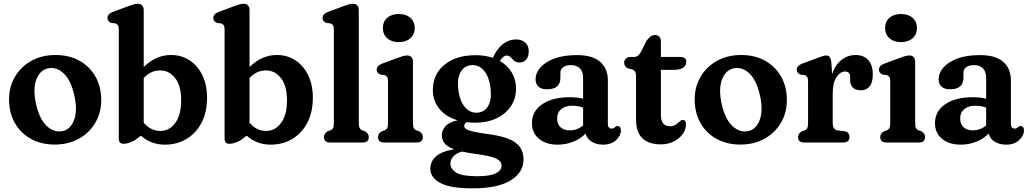

<svg xmlns="http://www.w3.org/2000/svg" viewBox="-20 -763 5510 1028"><path d="M277.5 -468.5Q350.5 -468.5 405.5 -437.8Q460.5 -407 491.2 -352.8Q522 -298.5 522 -227.5Q522 -160 490.5 -106Q459 -52 402.8 -20.5Q346.5 11 273 11Q200 11 145 -19.8Q90 -50.5 59.2 -105Q28.5 -159.5 28.5 -231Q28.5 -298 60 -351.8Q91.5 -405.5 147.5 -437Q203.5 -468.5 277.5 -468.5ZM314.5 -61Q358 -70 376.8 -121Q395.5 -172 378.5 -249.5Q360.5 -332 321.8 -369.2Q283 -406.5 237.5 -397Q194 -388 174.8 -337.8Q155.5 -287.5 172.5 -208.5Q190.5 -126 229.8 -89Q269 -52 314.5 -61Z M749.5 -709V-404Q780.5 -435 817.2 -451.8Q854 -468.5 895.5 -468.5Q952 -468.5 995.5 -439.8Q1039 -411 1063.8 -359.8Q1088.5 -308.5 1088.5 -240Q1088.5 -161.5 1058.8 -105.2Q1029 -49 978 -18.8Q927 11.5 863 11.5Q788 11.5 734.5 -36.5L699.5 -10.5Q665 7 642 7Q616 7 616 -21V-603.5Q616 -620.5 611.2 -627.5Q606.5 -634.5 597 -638L575.5 -640Q555.5 -648.5 555.5 -667Q555.5 -688.5 585 -699.5L664.5 -729Q683.5 -736 695.5 -739.5Q707.5 -743 719 -743Q733 -743 741.2 -733.8Q749.5 -724.5 749.5 -709ZM837 -386Q786.5 -386 749.5 -345V-106Q786.5 -62 839 -62Q886.5 -62 918.2 -104.5Q950 -147 950 -225.5Q950 -304 917.8 -345Q885.5 -386 837 -386Z M1316 -709V-404Q1347 -435 1383.8 -451.8Q1420.5 -468.5 1462 -468.5Q1518.5 -468.5 1562 -439.8Q1605.5 -411 1630.2 -359.8Q1655 -308.5 1655 -240Q1655 -161.5 1625.2 -105.2Q1595.5 -49 1544.5 -18.8Q1493.5 11.5 1429.5 11.5Q1354.5 11.5 1301 -36.5L1266 -10.5Q1231.5 7 1208.5 7Q1182.5 7 1182.5 -21V-603.5Q1182.5 -620.5 1177.8 -627.5Q1173 -634.5 1163.5 -638L1142 -640Q1122 -648.5 1122 -667Q1122 -688.5 1151.5 -699.5L1231 -729Q1250 -736 1262 -739.5Q1274 -743 1285.5 -743Q1299.5 -743 1307.8 -733.8Q1316 -724.5 1316 -709ZM1403.5 -386Q1353 -386 1316 -345V-106Q1353 -62 1405.5 -62Q1453 -62 1484.8 -104.5Q1516.5 -147 1516.5 -225.5Q1516.5 -304 1484.2 -345Q1452 -386 1403.5 -386Z M1901 -709V-105.5Q1901 -85.5 1905.8 -77.2Q1910.5 -69 1919.5 -65L1933.5 -60.5Q1954.5 -48.5 1954.5 -29.5Q1954.5 0 1921.5 0H1747Q1714.5 0 1714.5 -29.5Q1714.5 -48.5 1735 -60.5L1749 -65Q1758.5 -69 1763 -77.2Q1767.5 -85.5 1767.5 -105.5V-603.5Q1767.5 -620.5 1763 -627.5Q1758.5 -634.5 1749 -638L1727.5 -640Q1707 -648.5 1707 -667Q1707 -688.5 1736.5 -699.5L1816.5 -729Q1835 -736 1847.2 -739.5Q1859.5 -743 1870.5 -743Q1885 -743 1893 -733.8Q1901 -724.5 1901 -709Z M2115 -537.5Q2076.5 -537.5 2053.2 -558.2Q2030 -579 2030 -613Q2030 -647 2053.2 -667.5Q2076.5 -688 2115 -688Q2154 -688 2177.2 -667.5Q2200.5 -647 2200.5 -613Q2200.5 -579 2177.2 -558.2Q2154 -537.5 2115 -537.5ZM2191 -432.5V-105.5Q2191 -85.5 2195.5 -77.2Q2200 -69 2209.5 -65L2223.5 -60.5Q2244 -49 2244 -29.5Q2244 0 2211.5 0H2037Q2004 0 2004 -29.5Q2004 -49 2025 -60.5L2039 -65Q2048.5 -69 2053 -77.2Q2057.5 -85.5 2057.5 -105.5V-326.5Q2057.5 -344 2052.8 -351Q2048 -358 2038.5 -361L2017 -363.5Q1997 -372 1997 -390Q1997 -411.5 2026.5 -422.5L2106 -452Q2125 -459 2137 -462.5Q2149 -466 2160.5 -466Q2175 -466 2183 -456.8Q2191 -447.5 2191 -432.5Z M2597 -44.5Q2697.5 -31 2740.2 0.8Q2783 32.5 2783 91Q2783 160 2714.2 202.8Q2645.5 245.5 2509.5 245.5Q2391 245.5 2337.5 216.5Q2284 187.5 2284 140.5Q2284 102.5 2313.5 75.2Q2343 48 2411 36Q2372 21.5 2358.8 2.5Q2345.5 -16.5 2345.5 -40Q2345.5 -64 2364.2 -86.2Q2383 -108.5 2429.5 -119Q2366.5 -138 2332 -180.8Q2297.5 -223.5 2297.5 -281Q2297.5 -365.5 2359.8 -416.5Q2422 -467.5 2527 -467.5Q2577 -467.5 2618.5 -453.5L2619.5 -455Q2642.5 -504.5 2674.2 -528.2Q2706 -552 2743 -552Q2773 -552 2792 -535.2Q2811 -518.5 2811 -488.5Q2811 -461 2798 -444.8Q2785 -428.5 2762.5 -428.5Q2743 -428.5 2732.8 -437.8Q2722.5 -447 2714.2 -456.2Q2706 -465.5 2692.5 -465.5Q2674.5 -465.5 2656.5 -436.5Q2698 -412.5 2720.5 -374Q2743 -335.5 2743 -290Q2743 -235 2715 -193.8Q2687 -152.5 2637.8 -129.2Q2588.5 -106 2524 -106Q2500 -106 2478 -109Q2465.5 -99.5 2465.5 -88.5Q2465.5 -79 2475.5 -72Q2485.5 -65 2513.8 -58.5Q2542 -52 2597 -44.5ZM2507.5 -414.5Q2469.5 -413 2449 -381.8Q2428.5 -350.5 2432.5 -298.5Q2437.5 -231 2465 -194.8Q2492.5 -158.5 2532.5 -159.5Q2570.5 -160.5 2591.2 -191.8Q2612 -223 2607.5 -277.5Q2603 -342 2576 -378.8Q2549 -415.5 2507.5 -414.5ZM2391.5 112.5Q2391.5 141.5 2422.2 161Q2453 180.5 2535 180.5Q2604.5 180.5 2635 164.8Q2665.5 149 2665.5 124Q2665.5 100 2636 85.8Q2606.5 71.5 2522 60.5Q2483 55 2453.5 48.5Q2421.5 58 2406.5 75.2Q2391.5 92.5 2391.5 112.5Z M2828 -103.5Q2828 -167 2882.8 -204.8Q2937.5 -242.5 3031 -242.5Q3069.5 -242.5 3102 -234.5V-347.5Q3102 -379.5 3084.8 -397Q3067.5 -414.5 3037.5 -414.5Q3010.5 -414.5 2995.5 -403.2Q2980.5 -392 2980.5 -375V-347Q2980.5 -285 2909 -285Q2877.5 -285 2862.5 -299.8Q2847.5 -314.5 2847.5 -339.5Q2847.5 -371.5 2872.8 -401Q2898 -430.5 2947.2 -449.2Q2996.5 -468 3069.5 -468Q3152.5 -468 3193.5 -432Q3234.5 -396 3234.5 -333.5V-98Q3234.5 -88 3239.5 -81.2Q3244.5 -74.5 3255 -74.5Q3261.5 -74.5 3265.5 -76.8Q3269.5 -79 3273 -82Q3275.5 -84.5 3278.5 -86.2Q3281.5 -88 3285.5 -88Q3304.5 -88 3304.5 -64.5Q3304.5 -37 3278.8 -12.8Q3253 11.5 3209 11.5Q3173 11.5 3147.5 -4.5Q3122 -20.5 3115.5 -48Q3088 -19.5 3048.8 -4Q3009.5 11.5 2966 11.5Q2903 11.5 2865.5 -20Q2828 -51.5 2828 -103.5ZM2963 -128.5Q2963 -97.5 2981.8 -81.2Q3000.5 -65 3030 -65Q3070.5 -65 3102 -91.5V-187Q3074 -197 3044 -197Q3007 -197 2985 -178.8Q2963 -160.5 2963 -128.5Z M3361.5 -392.5 3342.5 -396.5Q3322 -405.5 3322 -428Q3322 -441 3331 -449.5Q3340 -458 3355 -458H3377Q3387 -458 3395 -464Q3403 -470 3412 -486L3441 -543.5Q3450.5 -558 3462.5 -566.8Q3474.5 -575.5 3487 -575.5Q3501 -575.5 3509.8 -566.8Q3518.5 -558 3518.5 -540.5V-458H3622Q3654.5 -458 3654.5 -431.5Q3654.5 -413.5 3638.5 -401.2Q3622.5 -389 3587 -389H3518.5V-148Q3518.5 -87 3567.5 -87Q3586 -87 3598 -95.5Q3610 -104 3618.8 -112.5Q3627.5 -121 3636.5 -120.5Q3654 -120 3652.5 -94.5Q3652 -67.5 3634 -43.5Q3616 -19.5 3585.8 -4.8Q3555.5 10 3518 10Q3454.5 10 3420 -22.2Q3385.5 -54.5 3385.5 -122.5V-354.5Q3385.5 -371.5 3380 -379.8Q3374.5 -388 3361.5 -392.5Z M3948.5 -468.5Q4021.5 -468.5 4076.5 -437.8Q4131.5 -407 4162.2 -352.8Q4193 -298.5 4193 -227.5Q4193 -160 4161.5 -106Q4130 -52 4073.8 -20.5Q4017.5 11 3944 11Q3871 11 3816 -19.8Q3761 -50.5 3730.2 -105Q3699.5 -159.5 3699.5 -231Q3699.5 -298 3731 -351.8Q3762.5 -405.5 3818.5 -437Q3874.5 -468.5 3948.5 -468.5ZM3985.5 -61Q4029 -70 4047.8 -121Q4066.5 -172 4049.5 -249.5Q4031.5 -332 3992.8 -369.2Q3954 -406.5 3908.5 -397Q3865 -388 3845.8 -337.8Q3826.5 -287.5 3843.5 -208.5Q3861.5 -126 3900.8 -89Q3940 -52 3985.5 -61Z M4431 -429 4435.5 -367.5Q4453.5 -418.5 4487 -443.5Q4520.5 -468.5 4561 -468.5Q4604 -468.5 4628.5 -441.8Q4653 -415 4653 -364.5Q4653 -321 4635.8 -300.2Q4618.5 -279.5 4590.5 -279.5Q4561.5 -279.5 4546.8 -293.8Q4532 -308 4532 -333.5V-351Q4532 -380 4504.5 -380Q4478.5 -380 4458.5 -349.8Q4438.5 -319.5 4438.5 -260V-105.5Q4438.5 -68.5 4465 -65L4501 -60.5Q4528 -56.5 4528 -29.5Q4528 0 4495 0H4286Q4253 0 4253 -29.5Q4253 -48.5 4274 -60.5L4288 -65Q4297.5 -69 4302 -77.2Q4306.5 -85.5 4306.5 -105.5V-326.5Q4306.5 -344 4301.8 -351Q4297 -358 4287.5 -361L4266 -363.5Q4246 -372 4246 -390Q4246 -411.5 4275.5 -422.5L4356.5 -452.5Q4372.5 -458.5 4384 -462.2Q4395.5 -466 4403.5 -466Q4415.5 -466 4422.2 -457.8Q4429 -449.5 4431 -429Z M4804 -537.5Q4765.5 -537.5 4742.2 -558.2Q4719 -579 4719 -613Q4719 -647 4742.2 -667.5Q4765.5 -688 4804 -688Q4843 -688 4866.2 -667.5Q4889.5 -647 4889.5 -613Q4889.5 -579 4866.2 -558.2Q4843 -537.5 4804 -537.5ZM4880 -432.5V-105.5Q4880 -85.5 4884.5 -77.2Q4889 -69 4898.5 -65L4912.5 -60.5Q4933 -49 4933 -29.5Q4933 0 4900.5 0H4726Q4693 0 4693 -29.5Q4693 -49 4714 -60.5L4728 -65Q4737.5 -69 4742 -77.2Q4746.5 -85.5 4746.5 -105.5V-326.5Q4746.5 -344 4741.8 -351Q4737 -358 4727.5 -361L4706 -363.5Q4686 -372 4686 -390Q4686 -411.5 4715.5 -422.5L4795 -452Q4814 -459 4826 -462.5Q4838 -466 4849.5 -466Q4864 -466 4872 -456.8Q4880 -447.5 4880 -432.5Z M4986 -103.5Q4986 -167 5040.8 -204.8Q5095.5 -242.5 5189 -242.5Q5227.5 -242.5 5260 -234.5V-347.5Q5260 -379.5 5242.8 -397Q5225.5 -414.5 5195.5 -414.5Q5168.5 -414.5 5153.5 -403.2Q5138.5 -392 5138.5 -375V-347Q5138.5 -285 5067 -285Q5035.5 -285 5020.5 -299.8Q5005.5 -314.5 5005.5 -339.5Q5005.5 -371.5 5030.8 -401Q5056 -430.5 5105.2 -449.2Q5154.5 -468 5227.5 -468Q5310.5 -468 5351.5 -432Q5392.5 -396 5392.5 -333.5V-98Q5392.5 -88 5397.5 -81.2Q5402.5 -74.5 5413 -74.5Q5419.5 -74.5 5423.5 -76.8Q5427.5 -79 5431 -82Q5433.5 -84.5 5436.5 -86.2Q5439.5 -88 5443.5 -88Q5462.5 -88 5462.5 -64.5Q5462.5 -37 5436.8 -12.8Q5411 11.5 5367 11.5Q5331 11.5 5305.5 -4.5Q5280 -20.5 5273.5 -48Q5246 -19.5 5206.8 -4Q5167.5 11.5 5124 11.5Q5061 11.5 5023.5 -20Q4986 -51.5 4986 -103.5ZM5121 -128.5Q5121 -97.5 5139.8 -81.2Q5158.5 -65 5188 -65Q5228.5 -65 5260 -91.5V-187Q5232 -197 5202 -197Q5165 -197 5143 -178.8Q5121 -160.5 5121 -128.5Z"/></svg>

Font: Fraunces 72pt SuperSoft SemiBold
Style: Regular
Weight: 600
Version: Version 1.000;[b76b70a41]